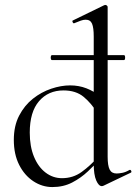

<svg xmlns="http://www.w3.org/2000/svg" viewBox="-20 -745 553 778"><path d="M190.6 -501.6Q187.2 -501.6 186.1 -506.6Q185 -511.6 186.1 -516.6Q187.2 -521.6 190.6 -521.6H482.2Q485.8 -521.6 486.6 -516.6Q487.4 -511.6 486.6 -506.6Q485.8 -501.6 482.2 -501.6ZM192.2 13Q150.8 13 114.9 -10.8Q79 -34.6 57.5 -77.3Q36 -120 36 -178Q36 -235 57.6 -276.5Q79.2 -318 113.3 -345Q147.4 -372 187.4 -385.5Q227.4 -399 264.2 -399Q299.4 -399 330 -387.2Q360.6 -375.4 386.4 -354.4L374.6 -287Q350.4 -326.4 319 -352.5Q287.6 -378.6 237.2 -378.6Q175.8 -378.6 138.2 -335.1Q100.6 -291.6 100.6 -207.6Q100.6 -151.4 117.8 -109.8Q135 -68.2 164.8 -45.6Q194.6 -23 231.2 -23Q276 -23 310.8 -48.2Q345.6 -73.4 376.8 -108.4L385.2 -101Q364.2 -77 336.1 -50.5Q308 -24 272.5 -5.5Q237 13 192.2 13ZM416.2 -716.8V-109.6Q416.2 -74 424.3 -58Q432.4 -42 452.2 -42Q461.6 -42 475.3 -44.6Q489 -47.2 504.4 -56.2Q509 -58.2 511.6 -52.7Q514.2 -47.2 509.8 -45.2L399.8 7.4Q396 9.2 392.4 9.2Q380 9.2 369.9 -13.8Q359.8 -36.8 359.8 -81.2V-597Q359.8 -632.6 353 -648.9Q346.2 -665.2 326.8 -665.2Q318.2 -665.2 307.5 -661.4Q296.8 -657.6 281 -651Q277 -649.2 274.4 -655.2Q271.8 -661.2 275.4 -662.2L402.4 -724Q404.4 -725 407.2 -725Q409.8 -725 413 -722.5Q416.2 -720 416.2 -716.8Z"/></svg>

Font: Cormorant Infant Light
Style: Regular
Weight: 300
Designer: Christian Thalmann (Catharsis Fonts)
Foundry: Catharsis Fonts
Version: Version 4.001